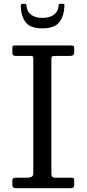

<svg xmlns="http://www.w3.org/2000/svg" viewBox="-20 -989 455 1009"><path d="M250 -677C250 -685.3 251.2 -690.4 253.5 -692.2C255.8 -694.1 261 -695 269 -695H349C355.3 -695 360.4 -696.3 364.2 -699C368.1 -701.7 370 -707.3 370 -716V-733C370 -740.7 368.9 -745.4 366.8 -747.2C364.6 -749.1 359.7 -750 352 -750H60C54.3 -750 50.4 -749.5 48.2 -748.5C46.1 -747.5 45 -743.7 45 -737V-710C45 -700 50.7 -695 62 -695H140C147.7 -695 152.1 -693.8 153.2 -691.5C154.4 -689.2 155 -684.7 155 -678V-80C155 -68.7 151.5 -61.7 144.5 -59C137.5 -56.3 129.7 -55 121 -55H68C58.7 -55 52.5 -54 49.5 -52C46.5 -50 45 -46.3 45 -41V-16C45 -5.3 51.7 0 65 0H350C363.3 0 370 -5.3 370 -16V-39C370 -43.7 369.3 -47.5 368 -50.5C366.7 -53.5 363.7 -55 359 -55H269C256.3 -55 250 -62.3 250 -77ZM203 -840C245.3 -840 274.8 -850.8 291.5 -872.2C308.2 -893.8 317.2 -922 318.5 -957C318.8 -962 318.6 -965.2 317.8 -966.8C316.9 -968.2 313.8 -969 308.5 -969H297.5C291.5 -969 288.5 -967.8 288.5 -965.2C288.5 -962.8 288.2 -959.2 287.5 -954.5C284.5 -934.2 275.4 -919.2 260.2 -909.5C245.1 -899.8 226 -895 203 -895C178.7 -895 159 -900.4 144 -911.2C129 -922.1 120.7 -938.7 119 -961C118.7 -966.3 115.7 -969 110 -969H100.5C92.8 -969 89 -965.8 89 -959.5C89.7 -923.5 98.1 -894.6 114.2 -872.8C130.4 -850.9 160 -840 203 -840Z"/></svg>

Font: Besley*
Style: Regular
Weight: 400
Designer: Owen Earl
Foundry: indestructible type*
Version: Version 3.000; ttfautohint (v1.8.3)